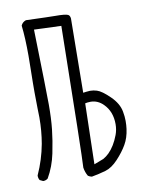

<svg xmlns="http://www.w3.org/2000/svg" viewBox="-86 -837 672 887"><g transform="rotate(-10 250.0 -393.5)"><path d="M326.2 -353Q359.9 -353 385.7 -327.1Q422.4 -290.5 422.4 -231.4Q422.4 -205.1 413.6 -181.6Q395 -132.3 366.2 -103.5Q353.5 -90.8 338.4 -82.5L293.9 -65.4L300.8 -350.1L311.5 -352.1Q318.8 -353 326.2 -353ZM74.2 -754.4Q81.1 -697.3 81.1 -610.8Q81.1 -584.5 80.3 -548.6Q79.6 -512.7 79.3 -485.4Q79.1 -458 79.1 -440.9Q79.1 -390.1 80.1 -363.8Q81.1 -337.4 81.1 -322.8Q81.1 -259.8 70.8 -200.7Q57.6 -128.9 26.9 -61Q26.4 -59.6 26.4 -58.6Q26.4 -46.4 32.2 -37.6L46.4 -30.8Q47.4 -30.3 48.3 -30.3Q60.5 -30.3 69.8 -38.1Q99.1 -88.9 111.3 -148.4Q123.5 -208 128.9 -258.1Q134.3 -308.1 134.3 -374Q134.3 -433.6 127 -726.6L254.4 -721.7Q244.6 -112.8 240.7 -59.1Q244.1 -36.6 254.9 -18.6Q262.7 -13.2 272.5 -11.2Q305.7 -17.1 338.4 -26.4Q368.7 -35.2 398.2 -66.9Q427.7 -98.6 445.3 -129.2Q462.9 -159.7 468.3 -200.2Q470.7 -217.8 470.7 -238Q470.7 -258.3 466.3 -281.7Q459.5 -320.8 423.1 -356.2Q386.7 -391.6 364.3 -398.4Q349.1 -403.3 332.5 -403.3Q324.2 -403.3 315.4 -401.9L300.3 -399.9L304.2 -747.6Q302.7 -762.2 293.9 -766.1Q287.6 -769 273.2 -770.5Q258.8 -772 234.4 -772Q210 -772 97.7 -775.9Q80.6 -770 74.2 -754.4Z"/></g></svg>

Font: NaikaiFont
Style: ExtraLight
Weight: 200
Version: Version 1.89